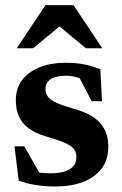

<svg xmlns="http://www.w3.org/2000/svg" viewBox="-20 -700 466 734"><path d="M229 -460Q270 -460 300 -454.2Q330 -448.5 363.5 -435.5L370 -313H330.5L268 -433L314.5 -387.5Q293.5 -399 272.8 -404.8Q252 -410.5 233.5 -410.5Q194 -410.5 174 -397.5Q154 -384.5 154 -360Q154 -342 163.8 -329.5Q173.5 -317 197.2 -306.5Q221 -296 263 -284Q295 -275 319.2 -262.5Q343.5 -250 360 -232.8Q376.5 -215.5 385.2 -192.5Q394 -169.5 394 -139.5Q394 -89 368.2 -55.2Q342.5 -21.5 297 -4.2Q251.5 13 190.5 13Q151.5 13 115.8 7.2Q80 1.5 51.5 -9.5L35.5 -140.5H73L147 -10L76 -54.5Q94 -48 110.2 -44.2Q126.5 -40.5 142.5 -39Q158.5 -37.5 173 -37.5Q220 -37.5 246 -52.8Q272 -68 272 -100Q272 -115.5 265 -126.5Q258 -137.5 243.5 -146Q229 -154.5 207 -162.2Q185 -170 154.5 -179Q114 -191 88.8 -210Q63.5 -229 52 -255.5Q40.5 -282 40.5 -316.5Q40.5 -363 65.5 -395Q90.5 -427 133.2 -443.5Q176 -460 229 -460ZM44 -515.5 154 -680.5H261L371 -515.5H308.5L185 -617.5H230L106.5 -515.5Z"/></svg>

Font: Newsreader 16pt 16pt
Style: Bold
Weight: 700
Version: Version 1.003